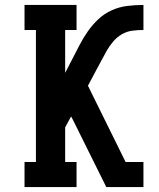

<svg xmlns="http://www.w3.org/2000/svg" viewBox="-20 -755 640 775"><path d="M79 0V-101H125V-634H79V-735H289V-634H243V-461L271 -515Q286 -544 301 -573Q316 -602 334.5 -628.5Q353 -655 377 -677.5Q401 -700 431 -713.5Q461 -727 493.5 -731Q526 -735 559 -735V-634Q536 -634 513.5 -631Q491 -628 471.5 -616.5Q452 -605 437 -587.5Q422 -570 411 -550.5Q400 -531 389.5 -511Q379 -491 368 -471L335 -409L487 -101H559V0H409L275 -270L267 -285L243 -241V-101H289V0Z"/></svg>

Font: Iosevka Slab Extended
Style: Bold
Weight: 700
Width: 7
Monospace: yes
Designer: Belleve Invis
Foundry: Belleve Invis
Version: Version 11.1.0; ttfautohint (v1.8.3)